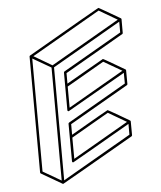

<svg xmlns="http://www.w3.org/2000/svg" viewBox="-60 -885 852 1013"><g transform="rotate(-5 366.0 -378.5)"><path d="M233.9 75.2H231.9L120.1 10.3Q117.2 8.3 117.2 4.9L115.2 -609.9Q115.7 -613.3 118.7 -614.7Q497.1 -833.5 499 -833.5Q501 -833.5 556.9 -801Q612.8 -768.6 613.3 -768.1L614.3 -767.1V-766.6Q614.7 -766.6 614.7 -766.4Q614.7 -766.1 615.2 -765.6L615.7 -763.7V-690.4Q615.7 -687 612.8 -685.1L301.8 -505.4V-449.7Q498 -563 499.5 -563Q501.5 -563 557.6 -530.3Q613.8 -497.6 614.3 -497.1Q614.7 -497.1 614.7 -496.6V-496.1H615.2V-495.6H615.7L616.2 -492.7Q616.7 -492.7 616.7 -419.9Q616.7 -416 613.3 -414.1L302.7 -234.9V-178.7Q498.5 -292 500.5 -292Q502.4 -292 559.1 -259.3L614.7 -226.6L615.7 -225.6V-225.1H616.2L616.7 -224.1L617.2 -222.2L617.7 -148.9Q617.2 -145.5 614.3 -143.1Q235.8 75.2 233.9 75.2ZM303.2 -51.3 597.2 -221.2 500.5 -277.8 302.7 -163.6ZM302.2 -322.3 596.7 -492.2 499.5 -548.3 301.8 -434.1ZM227.1 57.1 225.6 -541.5 128.4 -597.7 130.4 1ZM231.9 -552.7 595.7 -762.7 499 -819.3 135.3 -609.4ZM240.2 57.1 604 -152.8V-210Q298.3 -33.2 296.4 -33.2Q290 -33.2 290 -40L289.1 -238.3Q289.6 -242.2 292.5 -244.1L603.5 -423.8L603 -480.5Q297.4 -304.2 295.9 -304.2Q289.1 -304.2 289.1 -310.5L288.6 -509.3Q288.6 -513.2 292 -515.1L602.5 -694.3V-751.5L238.8 -541.5Z"/></g></svg>

Font: 3D Isometric
Style: Regular
Weight: 400
Designer: GGBotNet
Version: 1.10